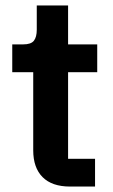

<svg xmlns="http://www.w3.org/2000/svg" viewBox="-20 -685 414 705"><path d="M237 0Q171 0 136.5 -34.5Q102 -69 102 -133V-420H25V-522H65Q94 -522 104.5 -535.5Q115 -549 115 -576V-665H230V-522H337V-420H230V-102H329V0Z"/></svg>

Font: IBM Plex Sans Arabic SmBld
Style: Regular
Weight: 600
Designer: Mike Abbink, Paul van der Laan, Pieter van Rosmalen, Wael Morcos, Khajak Apelian
Foundry: Bold Monday
Version: Version 1.005